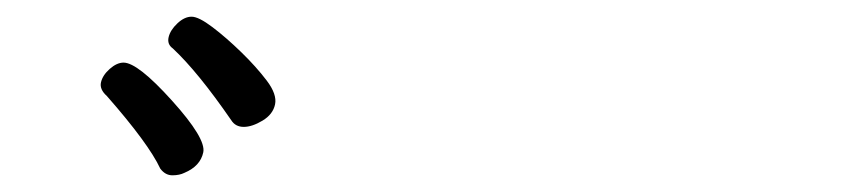

<svg xmlns="http://www.w3.org/2000/svg" viewBox="-20 -823 1040 230"><path d="M201 -616Q195 -613 186.5 -613Q178 -613 172 -621Q158 -651 108 -708Q99 -716 101 -724.5Q103 -733 111.5 -740.5Q120 -748 128 -748Q145 -748 186 -702.5Q227 -657 223.5 -640.5Q220 -624 201 -616ZM257 -679Q217 -737 187 -765Q180 -770 182 -778.5Q184 -787 192.5 -795Q201 -803 209.5 -803Q218 -803 234.5 -790.5Q251 -778 269 -760.5Q287 -743 299.5 -726.5Q312 -710 309.5 -698Q307 -686 294.5 -678.5Q282 -671 272 -671Q262 -671 257 -679Z"/></svg>

Font: LXGW Bright GB
Style: Italic
Weight: 400
Italic angle: -12°
Designer: Christian Thalmann (Catharsis Fonts)
Foundry: LXGW / Christian Thalmann (Catharsis Fonts) / Fontworks Inc.
Version: Version 5.510